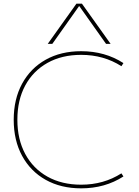

<svg xmlns="http://www.w3.org/2000/svg" viewBox="-20 -1020 761 1050"><path d="M424 10Q313 10 230 -36.5Q147 -83 101 -167.5Q55 -252 55 -365Q55 -478 101 -562.5Q147 -647 230 -693.5Q313 -740 424 -740Q554 -740 655 -675L644 -658Q547 -720 424 -720Q318 -720 239.5 -676Q161 -632 118 -552.5Q75 -473 75 -365Q75 -258 118 -178Q161 -98 239.5 -54Q318 -10 424 -10Q547 -10 644 -72L655 -55Q554 10 424 10ZM241 -780 398 -1000H428L585 -780H560L414 -986H412L266 -780Z"/></svg>

Font: M PLUS 1 Thin
Style: Regular
Weight: 100
Designer: Coji Morishita
Foundry: UNDERFOREST DESIGN
Version: Version 1.001